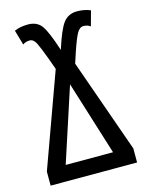

<svg xmlns="http://www.w3.org/2000/svg" viewBox="-111 -790 652 858"><g transform="rotate(-15 215.5 -361.0)"><path d="M15 0H415V-65L262 -498L278 -547Q298 -606 310.5 -628.5Q323 -651 341 -651Q359 -651 373 -641L392 -710Q365 -722 330 -722Q290 -722 267 -692.5Q244 -663 216 -574Q188 -661 167 -691.5Q146 -722 103 -722Q67 -722 40 -710L60 -641Q74 -651 92 -651Q110 -651 121.5 -628Q133 -605 154 -548L172 -498L15 -65ZM104 -72 216 -415 323 -72Z"/></g></svg>

Font: Noto Sans Display Condensed
Style: Regular
Weight: 400
Width: 3
Designer: Monotype Design Team
Foundry: Monotype Imaging Inc.
Version: Version 1.900